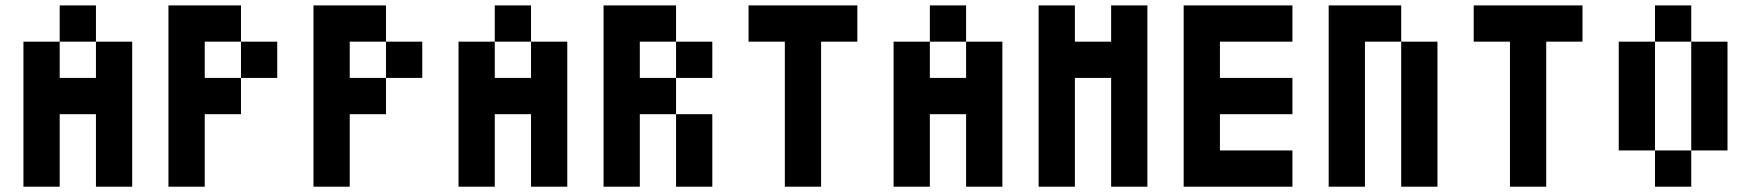

<svg xmlns="http://www.w3.org/2000/svg" viewBox="-20 -704 6602 724"><path d="M341.8 -546.9H205.1V-683.6H341.8ZM68.4 -546.9H205.1V-410.2H341.8V-546.9H478.5V0H341.8V-273.4H205.1V0H68.4Z M1025.4 -410.2H888.7V-546.9H1025.4ZM888.7 -683.6V-546.9H752V-410.2H888.7V-273.4H752V0H615.2V-683.6Z M1572.3 -410.2H1435.5V-546.9H1572.3ZM1435.5 -683.6V-546.9H1298.8V-410.2H1435.5V-273.4H1298.8V0H1162.1V-683.6Z M1982.4 -546.9H1845.7V-683.6H1982.4ZM1709 -546.9H1845.7V-410.2H1982.4V-546.9H2119.1V0H1982.4V-273.4H1845.7V0H1709Z M2666 -410.2H2529.3V-546.9H2666ZM2529.3 -273.4H2666V0H2529.3ZM2529.3 -683.6V-546.9H2392.6V-410.2H2529.3V-273.4H2392.6V0H2255.9V-683.6Z M2939.5 -546.9H2802.7V-683.6H3212.9V-546.9H3076.2V0H2939.5Z M3623 -546.9H3486.3V-683.6H3623ZM3349.6 -546.9H3486.3V-410.2H3623V-546.9H3759.8V0H3623V-273.4H3486.3V0H3349.6Z M3896.5 -683.6H4033.2V-546.9H4169.9V-683.6H4306.6V0H4169.9V-410.2H4033.2V0H3896.5Z M4853.5 -683.6V-546.9H4580.1V-410.2H4853.5V-273.4H4580.1V-136.7H4853.5V0H4443.4V-683.6Z M5263.7 -683.6V-546.9H5127V0H4990.2V-683.6ZM5263.7 -546.9H5400.4V0H5263.7Z M5673.8 -546.9H5537.1V-683.6H5947.3V-546.9H5810.5V0H5673.8Z M6357.4 -546.9H6220.7V-683.6H6357.4ZM6357.4 0H6220.7V-136.7H6357.4ZM6357.4 -546.9H6494.1V-136.7H6357.4ZM6084 -546.9H6220.7V-136.7H6084Z"/></svg>

Font: DatCub
Style: Bold
Weight: 700
Designer: GGBot
Version: 1.00